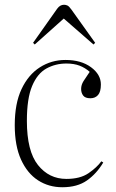

<svg xmlns="http://www.w3.org/2000/svg" viewBox="-20 -773 486 807"><path d="M242 14Q185 14 140 -15Q95 -44 68.5 -102Q42 -160 42 -247Q42 -338 70.5 -398.5Q99 -459 147.5 -490Q196 -521 255 -521Q321 -521 362.5 -490.5Q404 -460 404 -418Q404 -387 392 -373.5Q380 -360 360 -360Q338 -360 329.5 -371.5Q321 -383 321 -399Q321 -416 331 -432Q341 -448 357 -471Q338 -488 314.5 -497Q291 -506 259 -506Q213 -506 175 -485Q137 -464 115 -411.5Q93 -359 93 -265Q93 -138 139.5 -79.5Q186 -21 259 -21Q317 -21 352 -45Q387 -69 406 -95L414 -90Q386 -43 345.5 -14.5Q305 14 242 14ZM126 -586 119 -593 220 -736Q232 -753 249 -753Q256 -753 263 -750Q270 -747 280 -733L380 -593L373 -586L248 -695Z"/></svg>

Font: Display Extralight
Style: Regular
Weight: 200
Designer: Latin by Veronika Burian and Jose Scaglione. Greek by Irene Vlachou. Cyrillic by Vera Evstafieva.
Foundry: TypeTogether
Version: Version 3.002